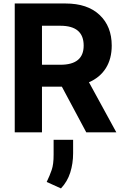

<svg xmlns="http://www.w3.org/2000/svg" viewBox="-20 -747 696 1084"><path d="M63.2 0V-727.3H350.1Q474.1 -727.3 542.4 -662.6Q610.8 -598 610.8 -489.7Q610.8 -415.1 577.6 -362.2Q544.4 -309.3 482.2 -282.7L636.7 0H467L329.2 -257.8H217V0ZM217 -381.4H321.4Q452.4 -381.4 452.4 -489.7Q452.4 -601.6 320.7 -601.6H217ZM392.8 42.3V117.9Q392.8 176.1 376.6 227.3Q360.4 278.4 324.2 316.8L243.6 280.2Q244 279.8 244.3 278.8Q260.7 245 271.8 212.5Q283 180 282.7 126.1V42.3Z"/></svg>

Font: Inter UI
Style: Bold
Weight: 700
Designer: Rasmus Andersson
Foundry: rsms
Version: 3.2;8d6f07862